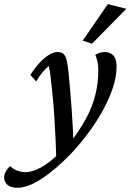

<svg xmlns="http://www.w3.org/2000/svg" viewBox="-146 -681 628 924"><path d="M-60.5 222.7Q-93.8 222.7 -109.9 208.5Q-126 194.3 -126 174.8Q-126 159.2 -118.7 145.5Q-111.3 131.8 -97.7 118.2Q-83 131.8 -64 139.6Q-44.9 147.5 -22.5 147.5Q10.7 147.5 54.7 123Q98.6 98.6 151.4 43.9L189.5 7.8Q238.3 -54.7 268.6 -111.3Q298.8 -168 313 -225.1Q327.1 -282.2 327.1 -343.8Q327.1 -366.2 322.8 -385.3Q318.4 -404.3 312.5 -417Q322.3 -422.9 334 -426.8Q345.7 -430.7 357.4 -430.7Q382.8 -430.7 398.9 -414.6Q415 -398.4 415 -360.4Q415 -312.5 397.5 -259.3Q379.9 -206.1 349.6 -150.9Q319.3 -95.7 280.3 -43Q241.2 9.8 199.2 54.7Q160.2 95.7 123.5 127Q86.9 158.2 53.7 179.7Q20.5 201.2 -8.3 211.9Q-37.1 222.7 -60.5 222.7ZM125 89.8Q124 44.9 121.6 -7.8Q119.1 -60.5 115.7 -115.2Q112.3 -169.9 107.4 -219.2Q102.5 -268.6 98.1 -306.2Q93.8 -343.8 88.9 -363.3Q55.7 -336.9 28.3 -289.1L0 -320.3Q23.4 -356.4 46.4 -380.9Q69.3 -405.3 91.3 -418Q113.3 -430.7 129.9 -430.7Q151.4 -430.7 162.1 -418.9Q172.9 -407.2 177.7 -376Q180.7 -361.3 184.1 -328.1Q187.5 -294.9 191.4 -250.5Q195.3 -206.1 198.7 -157.2Q202.1 -108.4 204.6 -63Q207 -17.6 208 17.6ZM296.9 -470.7 252 -485.4 373 -661.1 461.9 -638.7Z"/></svg>

Font: Crimson Pro Medium
Style: Italic
Weight: 500
Italic angle: -12°
Designer: Jacques Le Bailly
Foundry: Baron von Fonthausen
Version: Version 1.003